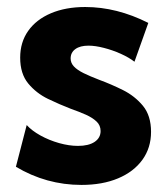

<svg xmlns="http://www.w3.org/2000/svg" viewBox="-20 -518 477 548"><path d="M25.4 -42 56.2 -161.1Q70.8 -145 95.5 -131.3Q120.1 -117.7 148.7 -109.6Q177.2 -101.6 202.6 -101.6Q232.9 -101.6 250 -113Q267.1 -124.5 267.1 -144Q267.1 -160.2 255.6 -171.1Q244.1 -182.1 224.9 -190.7Q205.6 -199.2 182.1 -207.5Q150.4 -219.7 116.9 -235.8Q83.5 -252 60.5 -279.8Q37.6 -307.6 37.6 -353.5Q37.6 -397.5 60.5 -429.9Q83.5 -462.4 125.5 -480.2Q167.5 -498 223.1 -498Q313.5 -498 403.3 -452.6L363.8 -341.8Q348.1 -354 324.7 -364.5Q301.3 -375 276.6 -381.3Q252 -387.7 232.4 -387.7Q208.5 -387.7 195.1 -377.9Q181.6 -368.2 181.6 -351.1Q181.6 -338.4 190.9 -328.4Q200.2 -318.4 218.5 -309.3Q236.8 -300.3 263.7 -290Q296.9 -277.8 330.8 -261Q364.7 -244.1 387.9 -216.1Q411.1 -188 411.1 -141.6Q411.1 -96.2 386.5 -62Q361.8 -27.8 317.1 -9Q272.5 9.8 212.4 9.8Q112.3 9.8 25.4 -42Z"/></svg>

Font: Kumbh Sans
Style: Bold
Weight: 700
Version: Version 1.005